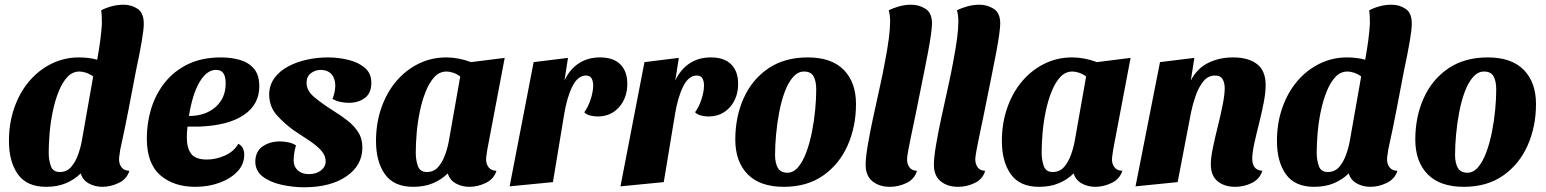

<svg xmlns="http://www.w3.org/2000/svg" viewBox="-20 -774 6569 816"><path d="M176 20Q94 20 56 -33.5Q18 -87 18 -175Q18 -250 40.5 -315Q63 -380 103.5 -428Q144 -476 198.5 -503Q253 -530 316 -530Q336 -530 356.5 -527.5Q377 -525 393 -520Q401 -563 406 -601Q411 -639 413 -672Q413 -687 412.5 -701.5Q412 -716 410 -730Q428 -740 453.5 -747Q479 -754 505 -754Q539 -754 565.5 -736Q592 -718 591 -670Q591 -649 582 -596Q573 -543 558 -474Q543 -396 527 -312Q511 -228 491 -138Q490 -129 488 -117Q486 -105 486 -96Q486 -77 496.5 -63Q507 -49 530 -48Q519 -13 484.5 3.5Q450 20 415 20Q384 20 358 6Q332 -8 323 -37Q297 -11 260.5 4.5Q224 20 176 20ZM234 -43Q264 -43 282.5 -64.5Q301 -86 312 -117Q323 -148 328 -177L376 -449Q361 -460 345.5 -465Q330 -470 318 -470Q288 -470 266.5 -447Q245 -424 229.5 -385.5Q214 -347 204.5 -301.5Q195 -256 191 -210Q187 -164 187 -125Q187 -94 196 -68.5Q205 -43 234 -43Z M810 20Q718 20 661 -29.5Q604 -79 604 -186Q604 -251 622.5 -312Q641 -373 680 -422.5Q719 -472 778.5 -501Q838 -530 920 -530Q962 -530 999 -519.5Q1036 -509 1059 -482.5Q1082 -456 1082 -407Q1082 -330 1016.5 -285.5Q951 -241 829 -236Q816 -236 802.5 -236Q789 -236 777 -236Q774 -212 774 -189Q774 -145 792.5 -120.5Q811 -96 859 -96Q898 -96 936 -113Q974 -130 993 -163Q1007 -155 1012.5 -143.5Q1018 -132 1018 -116Q1018 -76 989.5 -45.5Q961 -15 913.5 2.5Q866 20 810 20ZM783 -281Q853 -281 896.5 -319.5Q940 -358 939 -422Q939 -448 929.5 -462.5Q920 -477 898 -477Q859 -477 828.5 -426Q798 -375 783 -281Z M1275 22Q1224 22 1175.5 11Q1127 0 1096 -24Q1065 -48 1065 -88Q1066 -131 1096.5 -152Q1127 -173 1170 -173Q1187 -173 1206 -169Q1225 -165 1238 -156Q1228 -124 1228 -90Q1229 -65 1246 -49.5Q1263 -34 1293 -34Q1324 -34 1344 -49.5Q1364 -65 1364 -88Q1364 -114 1344 -135.5Q1324 -157 1293 -177.5Q1262 -198 1230 -219Q1188 -249 1156 -285Q1124 -321 1124 -374Q1125 -413 1146.5 -442.5Q1168 -472 1204.5 -491.5Q1241 -511 1285 -520.5Q1329 -530 1374 -530Q1418 -530 1461 -519.5Q1504 -509 1531.5 -485Q1559 -461 1558 -421Q1558 -378 1530.5 -357.5Q1503 -337 1462 -337Q1445 -337 1426 -341Q1407 -345 1393 -354Q1404 -380 1405 -409Q1405 -440 1389.5 -458Q1374 -476 1344 -477Q1320 -477 1301.5 -463Q1283 -449 1283 -423Q1282 -389 1316.5 -360.5Q1351 -332 1394 -305Q1428 -284 1457 -261.5Q1486 -239 1503.5 -210.5Q1521 -182 1520 -144Q1519 -71 1453 -25Q1387 21 1275 22Z M1736 20Q1654 20 1616 -33.5Q1578 -87 1578 -175Q1578 -250 1600.5 -315Q1623 -380 1663.5 -428Q1704 -476 1758.5 -503Q1813 -530 1877 -530Q1928 -530 1982 -510L2125 -528L2051 -138Q2050 -129 2048 -117Q2046 -105 2046 -96Q2046 -77 2056.5 -63Q2067 -49 2090 -48Q2079 -13 2044.5 3.5Q2010 20 1975 20Q1944 20 1918 6Q1892 -8 1883 -37Q1857 -11 1820.5 4.5Q1784 20 1736 20ZM1794 -43Q1824 -43 1842.5 -64.5Q1861 -86 1872 -117Q1883 -148 1888 -177L1936 -449Q1921 -460 1905.5 -465Q1890 -470 1878 -470Q1848 -470 1826.5 -447Q1805 -424 1789.5 -385.5Q1774 -347 1764.5 -301.5Q1755 -256 1751 -210Q1747 -164 1747 -125Q1747 -94 1756 -68.5Q1765 -43 1794 -43Z M2146 18 2248 -510 2394 -528 2379 -432Q2401 -479 2439.5 -504.5Q2478 -530 2530 -530Q2587 -530 2616.5 -500.5Q2646 -471 2646 -418Q2646 -358 2611 -318.5Q2576 -279 2520 -279Q2505 -279 2488.5 -283Q2472 -287 2463 -297Q2479 -318 2490 -351Q2501 -384 2501 -411Q2501 -428 2494.5 -440.5Q2488 -453 2470 -453Q2436 -453 2413 -407.5Q2390 -362 2378 -290L2330 0Z M2617 18 2719 -510 2865 -528 2850 -432Q2872 -479 2910.5 -504.5Q2949 -530 3001 -530Q3058 -530 3087.5 -500.5Q3117 -471 3117 -418Q3117 -358 3082 -318.5Q3047 -279 2991 -279Q2976 -279 2959.5 -283Q2943 -287 2934 -297Q2950 -318 2961 -351Q2972 -384 2972 -411Q2972 -428 2965.5 -440.5Q2959 -453 2941 -453Q2907 -453 2884 -407.5Q2861 -362 2849 -290L2801 0Z M3311 20Q3210 20 3157.5 -33.5Q3105 -87 3105 -181Q3105 -277 3140.5 -356.5Q3176 -436 3245 -483Q3314 -530 3413 -530Q3514 -530 3566 -477Q3618 -424 3618 -332Q3618 -236 3582.5 -156Q3547 -76 3478.5 -28Q3410 20 3311 20ZM3327 -40Q3352 -40 3372 -63.5Q3392 -87 3406.5 -126Q3421 -165 3430.5 -212Q3440 -259 3444.5 -306.5Q3449 -354 3449 -394Q3449 -428 3438 -449Q3427 -470 3397 -470Q3371 -470 3350.5 -446.5Q3330 -423 3315.5 -384.5Q3301 -346 3292 -299Q3283 -252 3278.5 -204Q3274 -156 3274 -116Q3274 -82 3285.5 -61Q3297 -40 3327 -40Z M3762 20Q3717 20 3688 -3.5Q3659 -27 3659 -74Q3659 -104 3668 -157Q3677 -210 3690.5 -273Q3704 -336 3718 -398.5Q3732 -461 3741 -511Q3752 -568 3757.5 -610Q3763 -652 3763 -681Q3763 -696 3761.5 -708.5Q3760 -721 3757 -730Q3776 -740 3801.5 -747Q3827 -754 3852 -754Q3886 -754 3913.5 -736.5Q3941 -719 3941 -674Q3941 -659 3936.5 -626.5Q3932 -594 3924 -551.5Q3916 -509 3907 -465Q3887 -364 3873.5 -298.5Q3860 -233 3852 -195Q3844 -157 3840.5 -137.5Q3837 -118 3836 -110Q3835 -102 3835 -96Q3835 -77 3845 -63Q3855 -49 3877 -48Q3867 -13 3833 3.5Q3799 20 3762 20Z M4052 20Q4007 20 3978 -3.5Q3949 -27 3949 -74Q3949 -104 3958 -157Q3967 -210 3980.5 -273Q3994 -336 4008 -398.5Q4022 -461 4031 -511Q4042 -568 4047.5 -610Q4053 -652 4053 -681Q4053 -696 4051.5 -708.5Q4050 -721 4047 -730Q4066 -740 4091.5 -747Q4117 -754 4142 -754Q4176 -754 4203.5 -736.5Q4231 -719 4231 -674Q4231 -659 4226.5 -626.5Q4222 -594 4214 -551.5Q4206 -509 4197 -465Q4177 -364 4163.5 -298.5Q4150 -233 4142 -195Q4134 -157 4130.5 -137.5Q4127 -118 4126 -110Q4125 -102 4125 -96Q4125 -77 4135 -63Q4145 -49 4167 -48Q4157 -13 4123 3.5Q4089 20 4052 20Z M4396 20Q4314 20 4276 -33.5Q4238 -87 4238 -175Q4238 -250 4260.5 -315Q4283 -380 4323.5 -428Q4364 -476 4418.5 -503Q4473 -530 4537 -530Q4588 -530 4642 -510L4785 -528L4711 -138Q4710 -129 4708 -117Q4706 -105 4706 -96Q4706 -77 4716.5 -63Q4727 -49 4750 -48Q4739 -13 4704.5 3.5Q4670 20 4635 20Q4604 20 4578 6Q4552 -8 4543 -37Q4517 -11 4480.5 4.5Q4444 20 4396 20ZM4454 -43Q4484 -43 4502.5 -64.5Q4521 -86 4532 -117Q4543 -148 4548 -177L4596 -449Q4581 -460 4565.5 -465Q4550 -470 4538 -470Q4508 -470 4486.5 -447Q4465 -424 4449.5 -385.5Q4434 -347 4424.5 -301.5Q4415 -256 4411 -210Q4407 -164 4407 -125Q4407 -94 4416 -68.5Q4425 -43 4454 -43Z M5230 20Q5184 20 5155 -3.5Q5126 -27 5126 -76Q5126 -104 5135 -147Q5144 -190 5156 -238Q5168 -286 5176.5 -329Q5185 -372 5185 -399Q5185 -422 5176 -437.5Q5167 -453 5144 -453Q5114 -453 5094 -428Q5074 -403 5061.5 -367Q5049 -331 5042 -297L4985 0L4806 18L4910 -510L5056 -528L5041 -432Q5068 -484 5115.5 -507Q5163 -530 5220 -530Q5285 -530 5322 -502Q5359 -474 5359 -412Q5359 -380 5350.5 -336.5Q5342 -293 5330.5 -247.5Q5319 -202 5310.5 -163Q5302 -124 5302 -99Q5302 -78 5311.5 -64Q5321 -50 5345 -48Q5334 -13 5300.5 3.5Q5267 20 5230 20Z M5565 20Q5483 20 5445 -33.5Q5407 -87 5407 -175Q5407 -250 5429.5 -315Q5452 -380 5492.5 -428Q5533 -476 5587.5 -503Q5642 -530 5705 -530Q5725 -530 5745.5 -527.5Q5766 -525 5782 -520Q5790 -563 5795 -601Q5800 -639 5802 -672Q5802 -687 5801.5 -701.5Q5801 -716 5799 -730Q5817 -740 5842.5 -747Q5868 -754 5894 -754Q5928 -754 5954.5 -736Q5981 -718 5980 -670Q5980 -649 5971 -596Q5962 -543 5947 -474Q5932 -396 5916 -312Q5900 -228 5880 -138Q5879 -129 5877 -117Q5875 -105 5875 -96Q5875 -77 5885.5 -63Q5896 -49 5919 -48Q5908 -13 5873.5 3.5Q5839 20 5804 20Q5773 20 5747 6Q5721 -8 5712 -37Q5686 -11 5649.5 4.5Q5613 20 5565 20ZM5623 -43Q5653 -43 5671.5 -64.5Q5690 -86 5701 -117Q5712 -148 5717 -177L5765 -449Q5750 -460 5734.5 -465Q5719 -470 5707 -470Q5677 -470 5655.5 -447Q5634 -424 5618.5 -385.5Q5603 -347 5593.5 -301.5Q5584 -256 5580 -210Q5576 -164 5576 -125Q5576 -94 5585 -68.5Q5594 -43 5623 -43Z M6201 20Q6100 20 6047.5 -33.5Q5995 -87 5995 -181Q5995 -277 6030.5 -356.5Q6066 -436 6135 -483Q6204 -530 6303 -530Q6404 -530 6456 -477Q6508 -424 6508 -332Q6508 -236 6472.5 -156Q6437 -76 6368.5 -28Q6300 20 6201 20ZM6217 -40Q6242 -40 6262 -63.5Q6282 -87 6296.5 -126Q6311 -165 6320.5 -212Q6330 -259 6334.5 -306.5Q6339 -354 6339 -394Q6339 -428 6328 -449Q6317 -470 6287 -470Q6261 -470 6240.5 -446.5Q6220 -423 6205.5 -384.5Q6191 -346 6182 -299Q6173 -252 6168.5 -204Q6164 -156 6164 -116Q6164 -82 6175.5 -61Q6187 -40 6217 -40Z"/></svg>

Font: Sansita Swashed
Style: Bold
Weight: 700
Designer: Pablo Cosgaya
Foundry: Omnibus-Type
Version: Version 1.003; ttfautohint (v1.8.3)